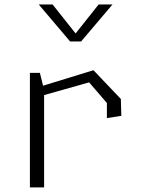

<svg xmlns="http://www.w3.org/2000/svg" viewBox="-20 -818 660 838"><path d="M446.5 -302.5 509.5 -312.5 507.5 -386 388 -511.5 168 -444 154 -500H110.5V0H172.5V-403L369 -458.5L446.5 -368.5ZM149 -798.5H209.5L310 -672L410.5 -798.5H471L334 -637H286Z"/></svg>

Font: Monaspace Krypton ExtraLight
Style: Regular
Weight: 200
Designer: Riley Cran & the Lettermatic Team
Foundry: Lettermatic
Version: Version 1.101 (Monaspace Krypton)